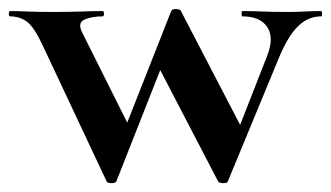

<svg xmlns="http://www.w3.org/2000/svg" viewBox="-37 -411 748 434"><path d="M204 -1 62 -303Q41 -349 24.5 -361.5Q8 -374 -14 -374Q-17 -374 -17 -380Q-17 -386 -14 -386Q3 -386 24.5 -385Q46 -384 83 -384Q120 -384 146.5 -385Q173 -386 195 -386Q198 -386 198 -380Q198 -374 195 -374Q170 -374 153.5 -366.5Q137 -359 150 -335L262 -111L212 -36L350 -386Q352 -391 361.5 -390.5Q371 -390 372 -386L515 -111L464 -22L567 -285Q583 -326 567 -350Q551 -374 511 -374Q509 -374 509 -380Q509 -386 511 -386Q535 -386 556.5 -385Q578 -384 612 -384Q636 -384 651.5 -385Q667 -386 689 -386Q691 -386 691 -380Q691 -374 689 -374Q660 -374 637.5 -352.5Q615 -331 595 -284L478 -1Q477 3 467.5 3Q458 3 456 -1L313 -276L364 -351L226 -1Q224 3 215 3Q206 3 204 -1Z"/></svg>

Font: Cormorant Infant Light
Style: Regular
Weight: 300
Designer: Christian Thalmann (Catharsis Fonts)
Foundry: Catharsis Fonts
Version: Version 4.001